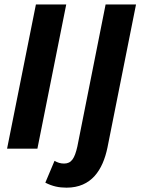

<svg xmlns="http://www.w3.org/2000/svg" viewBox="-20 -672 640 868"><path d="M12 0H149.1L279.4 -651.7H142.3L12 0ZM280.8 176.4C393.6 176.4 444.6 96.3 465.7 -4.4L594.9 -651.7H457.4L329.7 -9.6C317.5 44.1 303 67.4 269.6 67.4C253.6 67.4 240.2 63.1 226.5 55.1L184.9 153.8C217 170.2 246.2 176.4 280.8 176.4Z"/></svg>

Font: Source Code Variable
Style: Italic
Weight: 400
Italic angle: -11°
Monospace: yes
Designer: Paul D. Hunt, Teo Tuominen
Foundry: Adobe Systems Incorporated
Version: Version 1.005;PS 1.0;hotconv 16.6.54;makeotf.lib2.5.65590